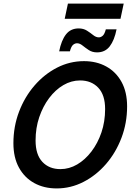

<svg xmlns="http://www.w3.org/2000/svg" viewBox="-20 -1043 759 1074"><path d="M55 -242Q55 -335 86.5 -418Q118 -501 173 -564.5Q228 -628 299 -664.5Q370 -701 450 -701Q520 -701 574.5 -671Q629 -641 660 -584.5Q691 -528 691 -448Q691 -355 659.5 -272Q628 -189 573 -125.5Q518 -62 447 -25.5Q376 11 297 11Q226 11 171.5 -19Q117 -49 86 -105.5Q55 -162 55 -242ZM179 -257Q179 -178 217 -137.5Q255 -97 318 -97Q367 -97 411.5 -123Q456 -149 491.5 -195.5Q527 -242 547.5 -302.5Q568 -363 568 -433Q568 -512 529.5 -552.5Q491 -593 428 -593Q379 -593 334.5 -567Q290 -541 255 -494.5Q220 -448 199.5 -387.5Q179 -327 179 -257ZM311 -756Q323 -817 349 -850.5Q375 -884 420 -884Q447 -884 466.5 -871.5Q486 -859 501.5 -846.5Q517 -834 533 -834Q544 -834 554.5 -843Q565 -852 572 -879H632Q620 -818 594 -784Q568 -750 523 -750Q496 -750 476.5 -763Q457 -776 441.5 -788.5Q426 -801 411 -801Q399 -801 388.5 -792Q378 -783 371 -756ZM342 -938 360 -1023H672L654 -938Z"/></svg>

Font: Radio Canada Medium
Style: Italic
Weight: 500
Italic angle: -12°
Designer: Charles Daoud, Etienne Aubert Bonn, Alexandre Saumier Demers, Jacques Le Bailly
Foundry: Radio-Canada
Version: Version 2.104; ttfautohint (v1.8.4.7-5d5b);gftools[0.9.28.de